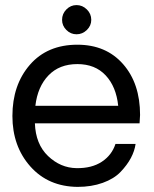

<svg xmlns="http://www.w3.org/2000/svg" viewBox="-20 -730 604 755"><path d="M224.1 -651.9Q224.1 -675.8 241 -692.9Q257.8 -710 281 -710Q304.2 -710 321.5 -692.9Q338.9 -675.8 338.9 -651.9Q338.9 -628.9 321.5 -612.1Q304.2 -595.2 281 -595.2Q257.8 -595.2 241 -612.1Q224.1 -628.9 224.1 -651.9ZM530.8 -277.8Q530.8 -269 528.8 -245.1H117.2Q120.1 -163.1 168.9 -116.5Q217.8 -69.8 280.8 -68.8Q340.8 -67.9 380.4 -94Q419.9 -120.1 434.1 -164.1H513.2Q509.3 -136.2 494.6 -108.6Q480 -81.1 454.1 -54Q428.2 -26.9 384 -11Q339.8 4.9 285.2 4.9Q169.9 3.9 99.4 -75.4Q28.8 -154.8 28.8 -273.9Q28.8 -396 97.4 -475.1Q166 -554.2 284.2 -554.2Q397 -554.2 463.9 -478Q530.8 -401.9 530.8 -277.8ZM284.2 -478Q213.4 -478 170.7 -433.6Q127.9 -389.2 119.1 -314H444.8Q437 -389.2 395.5 -433.6Q354 -478 284.2 -478Z"/></svg>

Font: Oakes Grotesk
Style: Regular
Weight: 400
Designer: Samuel Oakes
Foundry: Samuel Oakes
Version: Version 1.0 | wf-rip DC20170320